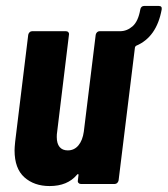

<svg xmlns="http://www.w3.org/2000/svg" viewBox="-20 -619 564 646"><path d="M524 -587Q507 -494 438 -465Q434 -462 434 -459L379 -12Q378 -7 374.5 -3.5Q371 0 366 0H252Q247 0 244 -3.5Q241 -7 242 -12L244 -29Q245 -32 243 -33Q241 -34 239 -31Q207 7 147 7Q95 7 62 -22.5Q29 -52 29 -113Q29 -122 31 -142L75 -502Q76 -507 79.5 -510.5Q83 -514 88 -514H202Q207 -514 210 -510.5Q213 -507 212 -502L172 -173Q171 -168 171 -158Q171 -136 180.5 -124.5Q190 -113 208 -113Q230 -113 244 -130Q258 -147 262 -176L302 -502Q303 -507 306.5 -510.5Q310 -514 315 -514H384Q407 -514 426 -530.5Q445 -547 452 -587Q453 -593 456.5 -596Q460 -599 465 -599H514Q526 -599 524 -587Z"/></svg>

Font: Barlow Condensed
Style: Bold Italic
Weight: 700
Width: 3
Italic angle: -7°
Designer: Jeremy Tribby
Foundry: Tribby Type
Version: Version 1.408